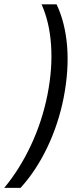

<svg xmlns="http://www.w3.org/2000/svg" viewBox="-72 -762 392 906"><path d="M25 124.5H-52Q21 36.5 74 -76.5Q127 -189.5 152 -315Q176.5 -439 169 -549Q161.5 -659 124 -741.5H195Q236 -654.5 244.8 -542.5Q253.5 -430.5 228.5 -301.5Q204 -177.5 151.5 -67.2Q99 43 25 124.5Z"/></svg>

Font: Argentum Sans Light
Style: Italic
Weight: 300
Italic angle: -11.3°
Designer: Julieta Ulanovsky (font), Owen Earl (portions from Jones font), Cristiano Sobral (main changes and remaster)
Foundry: Julieta Ulanovsky (font), Owen Earl (portions from Jones font), Cristiano Sobral (main changes and remaster)
Version: Version 3.127